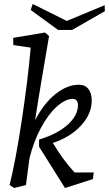

<svg xmlns="http://www.w3.org/2000/svg" viewBox="-20 -933 546 963"><path d="M134 -694 47 -707 46 -743 206 -770 226 -752 189 -534Q180 -480 172 -432Q164 -384 156 -330Q200 -415 258.5 -461.5Q317 -508 376 -508Q407 -508 423.5 -486.5Q440 -465 440 -428Q440 -362 386.5 -303.5Q333 -245 245 -216Q298 -128 354 -68H450L446 -35L306 10L176 -197V-233Q268 -261 319.5 -307.5Q371 -354 371 -406Q371 -421 364 -429Q357 -437 345 -437Q308 -437 265 -398.5Q222 -360 185.5 -292Q149 -224 128 -140L110 -5L51 10L28 -5Q57 -119 88 -321.5Q119 -524 134 -694ZM315 -828 505 -907 506 -877 342 -783H271L134 -883L144 -913Z"/></svg>

Font: Andada Pro
Style: Italic
Weight: 400
Italic angle: -7°
Designer: Carolina Giovagnoli
Foundry: Huerta Tipografica
Version: Version 3.005; ttfautohint (v1.8.4)